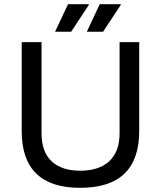

<svg xmlns="http://www.w3.org/2000/svg" viewBox="-20 -888 771 920"><path d="M396 -736 458 -868H558L559 -865L474 -736ZM244 -736 306 -868H405L406 -865L321 -736ZM364 12Q84 12 84 -260V-686H179V-250Q179 -161 227 -115.5Q275 -70 364 -70Q454 -70 503.5 -115.5Q553 -161 553 -250V-686H647V-260Q647 12 364 12Z"/></svg>

Font: Archivo
Style: Regular
Weight: 400
Designer: Hector Gatti
Foundry: Omnibus-Type
Version: Version 2.001